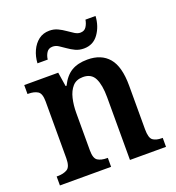

<svg xmlns="http://www.w3.org/2000/svg" viewBox="-135 -858 884 966"><g transform="rotate(-20 306.5 -375.0)"><path d="M21 0V-48H27Q58 -48 78 -60Q98 -72 98 -118V-422Q98 -465 79 -476.5Q60 -488 30 -488H25V-536H207L219 -460H224Q247 -507 281 -527.5Q315 -548 367 -548Q441 -548 480.5 -501.5Q520 -455 520 -353V-119Q520 -73 536.5 -60.5Q553 -48 584 -48H589V0H396V-336Q396 -401 378.5 -437Q361 -473 316 -473Q280 -473 260 -450.5Q240 -428 231.5 -392Q223 -356 223 -314V-114Q223 -71 241.5 -59.5Q260 -48 290 -48H295V0ZM371 -606Q346 -606 326 -615.5Q306 -625 288.5 -637.5Q271 -650 256 -659.5Q241 -669 225 -669Q203 -669 192.5 -652.5Q182 -636 180 -616H125Q127 -652 141 -682.5Q155 -713 179 -731.5Q203 -750 237 -750Q261 -750 281 -740.5Q301 -731 318.5 -718.5Q336 -706 351.5 -696.5Q367 -687 381 -687Q403 -687 413.5 -703.5Q424 -720 427 -740H481Q478 -686 449.5 -646Q421 -606 371 -606Z"/></g></svg>

Font: Noto Serif Hebrew SemiCondensed SemiBold
Style: Regular
Weight: 600
Width: 4
Designer: Monotype Design Team
Foundry: Monotype Imaging Inc.
Version: Version 2.004; ttfautohint (v1.8.4.7-5d5b)